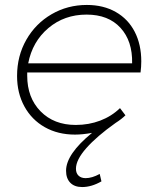

<svg xmlns="http://www.w3.org/2000/svg" viewBox="-20 -542 635 776"><path d="M90 -249V-236Q90 -147 144 -92Q198 -37 286 -37Q339 -37 385 -54.5Q431 -72 465 -105L487 -76Q472 -61 447 -45Q371 9 329 56.5Q287 104 287 140Q287 158 297.5 168Q308 178 326 178Q352 178 383 161L390 191Q350 214 312 214Q281 214 264 196.5Q247 179 247 148Q247 81 352 -5Q314 2 283 2Q214 2 161 -28Q108 -58 78.5 -112Q49 -166 49 -235Q49 -316 86.5 -381.5Q124 -447 188.5 -484.5Q253 -522 331 -522Q398 -522 448 -493.5Q498 -465 524.5 -413.5Q551 -362 551 -294Q551 -272 548 -249ZM94 -286H514Q516 -376 467 -429.5Q418 -483 330 -483Q240 -483 175.5 -428.5Q111 -374 94 -286Z"/></svg>

Font: Gontserrat ExtraLight
Style: Italic
Weight: 275
Italic angle: -11.3°
Designer: Julieta Ulanovsky
Foundry: Julieta Ulanovsky
Version: Version 6.001